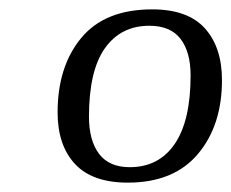

<svg xmlns="http://www.w3.org/2000/svg" viewBox="-20 -700 494 410"><path d="M454 -529Q454 -432 402.5 -371Q351 -310 253 -310Q177 -310 140 -350Q103 -390 103 -460Q103 -558 153.5 -619Q204 -680 305 -680Q381 -680 417.5 -639.5Q454 -599 454 -529ZM299 -645Q238 -645 204 -597Q170 -549 170 -451Q170 -400 191.5 -371.5Q213 -343 257 -343Q319 -343 353 -392.5Q387 -442 387 -539Q387 -589 365.5 -617Q344 -645 299 -645Z"/></svg>

Font: Arsenal SC
Style: Italic
Weight: 400
Italic angle: -9.10001°
Designer: Andrij Shevchenko
Foundry: Stairsfor
Version: Version 2.001; ttfautohint (v1.8.4.7-5d5b)